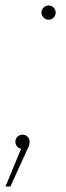

<svg xmlns="http://www.w3.org/2000/svg" viewBox="-38 -540 240 700"><path d="M113 -494Q113 -505 121 -512.5Q129 -520 139 -520Q150 -520 157.5 -512.5Q165 -505 165 -494Q165 -484 157.5 -476Q150 -468 139 -468Q129 -468 121 -476Q113 -484 113 -494ZM70 -23Q70 -13 66 -4.5Q62 4 61 6L0 140H-18L39 2Q30 1 24 -6.5Q18 -14 18 -23Q18 -34 26 -41.5Q34 -49 44 -49Q55 -49 62.5 -41.5Q70 -34 70 -23Z"/></svg>

Font: Montserrat Alternates Thin
Style: Italic
Weight: 250
Italic angle: -11.3°
Designer: Julieta Ulanovsky
Foundry: Julieta Ulanovsky
Version: Version 7.200